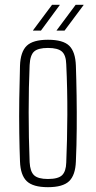

<svg xmlns="http://www.w3.org/2000/svg" viewBox="-20 -771 398 797"><path d="M179 6Q117 6 91 -19Q65 -44 63 -101Q61 -151 60 -219Q59 -287 60 -360.5Q61 -434 63 -498Q65 -556 91 -581Q117 -606 179 -606Q242 -606 267.5 -581Q293 -556 295 -498Q297 -441 298 -374Q299 -307 298.5 -237Q298 -167 295 -101Q293 -44 267 -19Q241 6 179 6ZM179 -28Q222 -28 238 -44Q254 -60 255 -96Q259 -188 259.5 -294.5Q260 -401 255 -504Q254 -542 237 -557Q220 -572 179 -572Q138 -572 121.5 -557Q105 -542 103 -501Q99 -411 99 -305Q99 -199 103 -98Q105 -59 121.5 -43.5Q138 -28 179 -28ZM248 -644H215V-645L294 -751H327V-750ZM117 -644V-645L196 -751H228V-750L150 -644Z"/></svg>

Font: Big Shoulders Text Thin
Style: Regular
Weight: 100
Designer: Patric King
Foundry: XO Type Co
Version: Version 1.000; ttfautohint (v1.8.2)